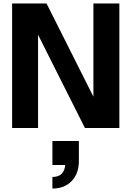

<svg xmlns="http://www.w3.org/2000/svg" viewBox="-20 -740 760 1110"><path d="M50 0V-720H249L520 -181V-720H670V0H471L200 -539V0ZM283 350V283Q351 283 357 214H283V75H436V191Q436 263 394.5 306.5Q353 350 283 350Z"/></svg>

Font: Instrument Sans
Style: Bold
Weight: 700
Designer: Rodrigo Fuenzalida
Foundry: fragTYPE
Version: Version 1.000; ttfautohint (v1.8.4.7-5d5b);gftools[0.9.28]